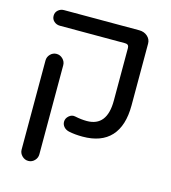

<svg xmlns="http://www.w3.org/2000/svg" viewBox="-113 -669 845 950"><g transform="rotate(15 309.5 -193.5)"><path d="M276.4 -2.9Q259.8 -6.8 250 -18.1Q240.2 -29.3 240.2 -43.9Q240.2 -61.5 254.9 -74.2Q269.5 -86.9 287.1 -83Q319.3 -76.2 347.7 -76.2Q451.2 -76.2 451.2 -208V-477.5Q451.2 -497.1 431.6 -497.1H97.7Q80.1 -497.1 67.4 -508.3Q54.7 -519.5 54.7 -537.1Q54.7 -554.7 67.4 -565.9Q80.1 -577.1 97.7 -577.1H482.4Q507.8 -577.1 524.9 -562Q542 -546.9 542 -524.4V-208Q542 -103.5 492.7 -49.8Q443.4 3.9 347.7 3.9Q307.6 3.9 276.4 -2.9ZM73.2 143.6V-312.5Q73.2 -331.1 86.4 -344.7Q99.6 -358.4 118.2 -358.4Q136.7 -358.4 150.4 -344.7Q164.1 -331.1 164.1 -312.5V143.6Q164.1 162.1 150.9 175.8Q137.7 189.5 119.1 189.5Q100.6 189.5 86.9 175.8Q73.2 162.1 73.2 143.6Z"/></g></svg>

Font: jf-openhuninn-1.1
Style: Regular
Weight: 400
Designer: [Kosugi Maru]
      Designed by Motoya company      

      [Varela Round]
      Joe Prince(Latin component); Avraham Co
Foundry: justfont CO.,LTD.
Version: 1.1